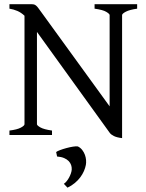

<svg xmlns="http://www.w3.org/2000/svg" viewBox="-20 -635 689 903"><path d="M24.4 0V-21Q60.5 -25.4 77.9 -34.7Q95.2 -43.9 95.2 -50.8V-561Q79.1 -576.2 61.3 -583.7Q43.5 -591.3 24.4 -594.2V-615.2H127.9Q135.3 -615.2 139.9 -614Q144.5 -612.8 149.4 -608.9Q154.3 -605 159.9 -597.4Q165.5 -589.8 174.8 -577.1L495.6 -134.8V-564Q495.6 -569.8 479.7 -579.3Q463.9 -588.9 424.8 -594.2V-615.2H625V-594.2Q589.8 -589.4 572 -580.1Q554.2 -570.8 554.2 -564V14.6Q529.8 11.7 515.9 4.9Q502 -2 496.1 -10.3L153.8 -484.9V-50.8Q153.8 -44.9 170.2 -35.6Q186.5 -26.4 224.6 -21V0ZM383.8 140.6Q381.3 154.3 374.8 169.4Q368.2 184.6 357.7 198.7Q347.2 212.9 332 225.6Q316.9 238.3 297.4 247.6L280.3 229.5Q286.6 225.6 293.2 217.5Q299.8 209.5 304.9 200Q310.1 190.4 313.5 180.4Q316.9 170.4 317.4 162.1Q317.9 151.4 314.5 141.1Q311 130.9 302.7 122.3Q294.4 113.8 281 108.2Q267.6 102.5 248.5 101.1L244.1 80.1Q248.5 76.2 262.2 71Q275.9 65.9 292 61.5Q308.1 57.1 323.2 54.7Q338.4 52.2 346.2 53.7Q358.4 59.6 366.7 70.3Q375 81.1 379.4 93.3Q383.8 105.5 384.8 117.9Q385.7 130.4 383.8 140.6Z"/></svg>

Font: Noto Serif Devanagari
Style: Regular
Weight: 400
Designer: Monotype Design Team
Foundry: Monotype Imaging Inc.
Version: Version 1.01